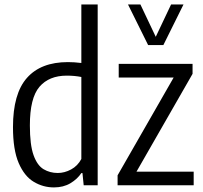

<svg xmlns="http://www.w3.org/2000/svg" viewBox="-20 -828 908 858"><path d="M221 9.5Q172.5 9.5 130.8 -15.5Q89 -40.5 63.5 -99.5Q38 -158.5 38 -260Q38 -409.5 100.5 -480Q163 -550.5 283.5 -550.5Q312 -550.5 343.5 -546.5V-808H416.5V0H354L348.5 -54.5H343.5Q326 -28 294.8 -9.2Q263.5 9.5 221 9.5ZM238 -55Q268.5 -55 297.8 -70.8Q327 -86.5 343.5 -117.5V-484Q313 -490 278.5 -490Q199 -490 156.2 -440Q113.5 -390 113.5 -267.5Q113.5 -180.5 130 -134.5Q146.5 -88.5 174.8 -71.8Q203 -55 238 -55ZM505.5 0V-44.5L756 -481.5H510.5V-542.5H840.5V-498L590 -61H845.5V0ZM642 -626.5 552 -808H607.5L676 -663.5L744.5 -808H800L710 -626.5Z"/></svg>

Font: Encode Sans Condensed
Style: Regular
Weight: 400
Width: 3
Designer: Multiple Designers
Foundry: Impallari Type
Version: Version 3.000; ttfautohint (v1.8.3) -l 8 -r 50 -G 200 -x 14 